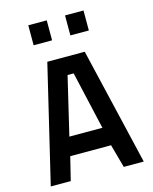

<svg xmlns="http://www.w3.org/2000/svg" viewBox="-133 -1008 872 1095"><g transform="rotate(-15 302.5 -460.5)"><path d="M28 0 193 -692H414L577 0H459L421 -138H180L146 0ZM285 -589 204 -247H399L321 -589ZM142 -803V-921H251V-803ZM359 -803V-921H468V-803Z"/></g></svg>

Font: TypoPRO Titillium Maps
Style: 800 wt
Weight: 800
Designer: Campivisivi
Foundry: Accademia di Belle Arti di Urbino and students of MA course of Visual design
Version: Version 001.001